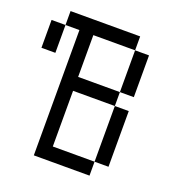

<svg xmlns="http://www.w3.org/2000/svg" viewBox="-117 -717 735 810"><g transform="rotate(20 250.0 -312.5)"><path d="M125 -562.5V0H375V-62.5H187.5Q187.5 -62.5 187.5 -312.5H375Q375 -312.5 375 -62.5H437.5Q437.5 -62.5 437.5 -312.5H375V-375H187.5V-562.5H375V-375H437.5V-562.5H375V-625H62.5V-562.5H0Q0 -562.5 0 -437.5H62.5Q62.5 -437.5 62.5 -562.5Z"/></g></svg>

Font: UnifontExMono
Style: Regular
Weight: 500
Version: Version 15.0.06